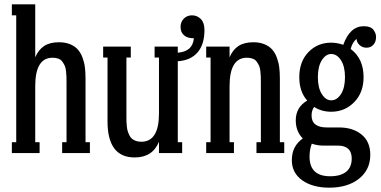

<svg xmlns="http://www.w3.org/2000/svg" viewBox="-20 -700 1740 878"><path d="M371.1 -341.8V-49.8H391.1V0H264.2V-49.8H284.2V-321.8Q284.2 -339.8 283.9 -349.1Q283.7 -358.4 282 -374.5Q280.3 -390.6 276.1 -399.4Q272 -408.2 265.4 -417.7Q258.8 -427.2 247.3 -431.6Q235.8 -436 220.2 -436Q141.1 -436 141.1 -306.2V-49.8H161.1V0H34.2V-49.8H54.2V-629.9H34.2V-680.2H141.1V-438Q155.8 -472.7 181.9 -489.7Q208 -506.8 250 -506.8Q278.8 -506.8 300.5 -497.8Q322.3 -488.8 335.4 -474.1Q348.6 -459.5 356.9 -437.7Q365.2 -416 368.2 -393.1Q371.1 -370.1 371.1 -341.8Z M915 -563Q915 -496.6 883.3 -460.2Q851.6 -423.8 793 -419.9V-49.8H813V0H707V-51.8Q677.7 20 595.7 20Q471.7 20 471.7 -145V-437H451.7V-486.8H578.1V-437H558.1V-166Q558.1 -152.8 558.3 -145.3Q558.6 -137.7 559.8 -124Q561 -110.4 563.5 -102.1Q565.9 -93.8 570.8 -83Q575.7 -72.3 582.8 -66.2Q589.8 -60.1 600.8 -55.9Q611.8 -51.8 626 -51.8Q707 -51.8 707 -181.2V-437H687V-486.8H793V-459Q827.1 -461.9 845.2 -477.8Q863.3 -493.7 866.7 -524.9Q836.9 -524.9 821.3 -538.8Q805.7 -552.7 805.7 -577.1Q805.7 -600.1 820.8 -615Q835.9 -629.9 857.9 -629.9Q881.8 -629.9 898.4 -613Q915 -596.2 915 -563Z M1259.8 -341.8V-49.8H1279.8V0H1152.8V-49.8H1172.9V-321.8Q1172.9 -339.8 1172.6 -349.1Q1172.4 -358.4 1170.7 -374.5Q1168.9 -390.6 1164.8 -399.4Q1160.6 -408.2 1154.1 -417.7Q1147.5 -427.2 1136 -431.6Q1124.5 -436 1108.9 -436Q1029.8 -436 1029.8 -306.2V-49.8H1049.8V0H922.9V-49.8H942.9V-437H922.9V-486.8H1029.8V-438Q1044.4 -472.7 1070.6 -489.7Q1096.7 -506.8 1138.7 -506.8Q1167.5 -506.8 1189.2 -497.8Q1210.9 -488.8 1224.1 -474.1Q1237.3 -459.5 1245.6 -437.7Q1253.9 -416 1256.8 -393.1Q1259.8 -370.1 1259.8 -341.8Z M1610.4 -522Q1591.8 -507.3 1583.5 -476.1Q1642.6 -432.1 1642.6 -347.2Q1642.6 -276.4 1599.6 -232.7Q1556.6 -189 1494.6 -189Q1450.7 -189 1416.5 -210.9Q1404.8 -194.8 1404.8 -171.9Q1404.8 -117.2 1474.6 -117.2H1529.8Q1594.2 -117.2 1633.8 -84.5Q1673.3 -51.8 1673.3 7.8Q1673.3 76.2 1621.8 117.2Q1570.3 158.2 1485.4 158.2Q1409.7 158.2 1362.1 124.5Q1314.5 90.8 1314.5 32.2Q1314.5 -31.7 1364.7 -66.9Q1332.5 -99.1 1332.5 -149.9Q1332.5 -209.5 1384.8 -240.2Q1348.6 -280.8 1348.6 -347.2Q1348.6 -418.5 1390.4 -461.7Q1432.1 -504.9 1494.6 -504.9Q1521.5 -504.9 1549.8 -495.1Q1580.1 -580.1 1643.6 -580.1Q1674.8 -580.1 1687.3 -564.2Q1699.7 -548.3 1699.7 -530.8Q1699.7 -508.8 1687.5 -495.4Q1675.3 -481.9 1655.8 -481.9Q1637.7 -481.9 1624.8 -493.4Q1611.8 -504.9 1610.4 -522ZM1494.6 -241.2Q1521 -241.2 1539.3 -269.8Q1557.6 -298.3 1557.6 -347.2Q1557.6 -396 1539.3 -424.6Q1521 -453.1 1494.6 -453.1Q1469.7 -453.1 1451.7 -424.6Q1433.6 -396 1433.6 -347.2Q1433.6 -298.3 1451.7 -269.8Q1469.7 -241.2 1494.6 -241.2ZM1524.4 -34.2H1457.5Q1431.6 -34.2 1405.8 -43Q1395.5 -15.6 1395.5 16.1Q1395.5 106 1489.7 106Q1537.6 106 1563 85.4Q1588.4 64.9 1588.4 24.9Q1588.4 -34.2 1524.4 -34.2Z"/></svg>

Font: Margherita Semibold
Style: Regular
Weight: 600
Designer: James Puckett
Foundry: Dunwich Type Founders
Version: Version 1.008;hotconv 1.0.109;makeotfexe 2.5.65596